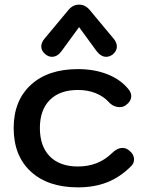

<svg xmlns="http://www.w3.org/2000/svg" viewBox="-20 -798 640 828"><path d="M39 -246Q39 -364 113 -432Q187 -500 316 -500Q388 -500 445 -477Q502 -454 535 -412Q546 -398 546 -384Q546 -361 522 -344Q511 -336 497 -336Q469 -336 449 -358Q426 -383 392 -396.5Q358 -410 316 -410Q238 -410 195 -367Q152 -324 152 -246Q152 -167 195 -123.5Q238 -80 316 -80Q403 -80 461 -136Q485 -160 508 -160Q525 -160 537 -149Q558 -133 558 -110Q558 -93 545 -81Q498 -34 442.5 -12Q387 10 316 10Q187 10 113 -58Q39 -126 39 -246ZM158 -597Q158 -614 171 -630L276 -756Q295 -778 321 -778Q347 -778 366 -756L471 -630Q484 -614 484 -597Q484 -578 466 -563Q452 -553 438 -553Q416 -553 397 -577L321 -681L245 -577Q227 -553 204 -553Q190 -553 177 -563Q158 -578 158 -597Z"/></svg>

Font: Kodchasan SemiBold
Style: Regular
Weight: 600
Version: Version 1.000; ttfautohint (v1.6)